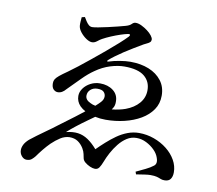

<svg xmlns="http://www.w3.org/2000/svg" viewBox="-88 -881 1176 1041"><g transform="rotate(10 500.0 -360.0)"><path d="M300 -760 283 -756Q282 -745 281 -732Q280 -719 281 -708Q283 -691 297 -673.5Q311 -656 329 -644Q347 -632 361 -632Q375 -632 388 -642.5Q401 -653 412 -659Q432 -670 457 -680.5Q482 -691 506 -699Q530 -707 546 -710Q555 -712 557 -708Q559 -704 553 -697Q536 -679 507.5 -653.5Q479 -628 445 -599.5Q411 -571 376 -542.5Q341 -514 311 -490.5Q281 -467 261 -453Q232 -433 217 -420.5Q202 -408 196.5 -398.5Q191 -389 191 -377Q191 -354 201.5 -343.5Q212 -333 225 -333Q238 -333 249 -339.5Q260 -346 269 -357Q305 -393 337.5 -426Q370 -459 401 -480Q439 -507 480.5 -520Q522 -533 558 -533Q633 -533 668 -504.5Q703 -476 703 -428Q703 -387 676.5 -356Q650 -325 604 -308Q570 -296 530 -292Q533 -297 536 -301Q546 -316 545 -338Q545 -376 516 -398Q487 -420 444 -420Q416 -420 392 -407.5Q368 -395 353.5 -375Q339 -355 339 -333Q339 -302 361 -279Q374 -266 391 -257Q366 -238 342 -219Q304 -191 259 -157Q232 -136 204 -116.5Q176 -97 153.5 -80Q131 -63 117 -52Q98 -35 90.5 -19.5Q83 -4 83 10Q83 29 95 43Q107 57 122 57Q140 57 150.5 48Q161 39 168 30Q182 10 199 -11Q216 -32 235 -51Q258 -73 281.5 -88Q305 -103 331 -104Q359 -104 377.5 -91.5Q396 -79 409 -58Q419 -41 421.5 -27.5Q424 -14 426.5 -3.5Q429 7 439 16Q452 27 468 34Q484 41 496 41Q511 41 519.5 28.5Q528 16 536 -5Q545 -29 559.5 -56Q574 -83 593.5 -107.5Q613 -132 637 -147.5Q661 -163 690 -163Q718 -163 744 -150Q770 -137 789.5 -117.5Q809 -98 816 -76Q822 -59 819.5 -48Q817 -37 808 -31Q793 -19 767.5 -6.5Q742 6 716 18L721 32Q747 28 766.5 25Q786 22 799 22Q822 22 834.5 25.5Q847 29 856 33Q865 37 878 37Q901 37 911 23Q921 9 921 -14Q921 -49 903 -81Q885 -113 853.5 -138Q822 -163 782 -177.5Q742 -192 699 -192Q667 -192 636.5 -180.5Q606 -169 578.5 -149.5Q551 -130 526 -107.5Q501 -85 480 -64Q454 -94 428 -111.5Q402 -129 373 -133Q344 -137 307 -128Q328 -147 355.5 -168.5Q383 -190 414 -212Q432 -225 449 -237Q476 -231 507 -231Q560 -231 610 -243Q660 -255 699 -278Q738 -301 761 -334.5Q784 -368 784 -412Q784 -460 758 -494Q732 -528 687.5 -546Q643 -564 585 -564Q560 -564 527 -558.5Q494 -553 470 -545Q462 -542 460.5 -545Q459 -548 465 -553Q476 -563 495.5 -577.5Q515 -592 538.5 -607.5Q562 -623 588.5 -639Q615 -655 639 -669Q648 -674 657 -678Q666 -682 672 -687.5Q678 -693 678 -702Q678 -711 668.5 -723.5Q659 -736 643 -748Q627 -760 609.5 -768.5Q592 -777 577 -777Q566 -777 556.5 -767Q547 -757 525 -751Q510 -747 485 -740.5Q460 -734 432.5 -728Q405 -722 382 -717.5Q359 -713 348 -713Q337 -713 328.5 -720.5Q320 -728 313 -739Q306 -750 300 -760ZM439 -296Q423 -299 412 -305Q382 -318 382 -342Q382 -362 397 -375.5Q412 -389 435 -389Q460 -389 470 -378.5Q480 -368 480 -354Q480 -337 466 -322Q457 -312 439 -296Z"/></g></svg>

Font: Early Summer Mincho SemiBold
Style: Regular
Weight: 600
Designer: GuiWonder
Version: Version 1.002